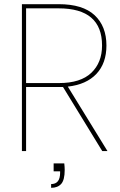

<svg xmlns="http://www.w3.org/2000/svg" viewBox="-20 -724 575 920"><path d="M495 0H470L282 -307H263H105V0H85V-704H261Q377 -704 433.5 -651Q490 -598 490 -506Q490 -421 442 -370Q394 -319 305 -309ZM263 -326Q366 -326 417.5 -375Q469 -424 469 -506Q469 -684 261 -684H105V-326ZM288 59Q290 77 290 90Q290 139 273 157.5Q256 176 225 176V158Q268 158 268 104V97H237V59Z"/></svg>

Font: Fz Poppins Thin
Style: Regular
Weight: 100
Designer: Ninad Kale (Devanagari), Jonny Pinhorn (Latin)
Foundry: Indian Type Foundry
Version: Vit hóa bi Vntype.Com & FontZin.Com